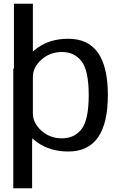

<svg xmlns="http://www.w3.org/2000/svg" viewBox="-20 -805 643 1025"><path d="M50.9 200H151.4V-438.5H50.9ZM54.4 0H146.8L155.5 -95.2V-785H54.4ZM344.2 3.8Q450.9 3.8 503.3 -71.8Q555.8 -147.3 555.8 -297.4Q555.8 -447.8 503.3 -522.9Q450.9 -598.1 344.2 -598.1Q247.4 -598.1 179.5 -549.2Q111.6 -500.3 111.6 -447.7L155.5 -394.5Q155.5 -445.9 201.3 -486.6Q247 -527.4 310.4 -527.4Q377.1 -527.4 415.3 -477.9Q453.6 -428.4 453.6 -297Q453.6 -165 415.3 -115.8Q377.1 -66.5 310.4 -66.5Q247 -66.5 201.3 -107.3Q155.5 -148 155.5 -200.3L111.6 -146.2Q111.6 -93.5 179.5 -44.9Q247.4 3.8 344.2 3.8Z"/></svg>

Font: Anybody Thin
Style: Regular
Weight: 100
Designer: Tyler Finck
Foundry: Etcetera Type Company
Version: Version 1.114;gftools[0.9.25]